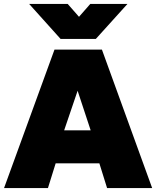

<svg xmlns="http://www.w3.org/2000/svg" viewBox="-22 -951 789 971"><path d="M-1.5 0 253.5 -700H493.5L747.5 0H519.5L480.5 -125H259.5L220.5 0ZM302.5 -292H436.5L370.5 -492ZM284.5 -754 125.5 -931H320.5L377.5 -866L434.5 -931H622.5L462.5 -754Z"/></svg>

Font: Geologica Thin Roman Black
Style: Regular
Weight: 900
Version: Version 1.010;gftools[0.9.28]